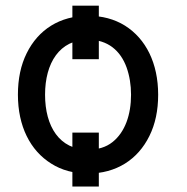

<svg xmlns="http://www.w3.org/2000/svg" viewBox="-20 -609 667 686"><path d="M238.6 -588.8V-397.4H333.1V-588.8ZM238.6 -135.3V57.5H333.1V-135.3ZM294.7 11C395.2 11 472.3 -38.7 513.8 -123.2C534.8 -165.5 545.1 -214.5 545.1 -270.6C545.1 -383.2 501.4 -470.2 426.5 -517.4C388.8 -540.8 344.8 -552.6 294.7 -552.6C193.9 -552.6 116.8 -503.2 75.3 -418.7C54.3 -376.4 44 -327.1 44 -270.6C44 -158.4 87.7 -71.4 163 -24.5C200.3 -0.7 244.3 11 294.7 11ZM294.7 -74.2C192.5 -74.2 141 -157.3 141 -270.6C141 -383.9 192.8 -467.3 294.7 -467.3C365.4 -467.3 410.5 -427.9 432.2 -368.3C442.8 -338.4 448.2 -305.8 448.2 -270.6C448.2 -199.6 427.2 -137.1 381.7 -101.2C359 -83.1 329.9 -74.2 294.7 -74.2Z"/></svg>

Font: Inter 465
Style: Regular
Weight: 400
Designer: Rasmus Andersson
Foundry: rsms
Version: Version 3.019;Glyphs 3.1.2 (3151)